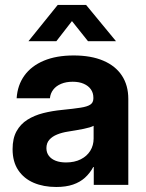

<svg xmlns="http://www.w3.org/2000/svg" viewBox="-20 -752 593 781"><path d="M208.7 8.6Q157.2 8.6 117.2 -8.4Q77.2 -25.5 54.2 -59.8Q31.2 -94 31.2 -145.3Q31.2 -189.2 47.3 -218.2Q63.4 -247.2 91.4 -264.9Q119.4 -282.6 155.9 -291.9Q192.4 -301.1 232.5 -304.9Q279.7 -309.6 307.7 -314Q335.6 -318.3 347.7 -326.7Q359.8 -335 359.8 -351.6V-354.9Q359.8 -374 349.7 -388.5Q339.5 -403 320.7 -411.2Q302 -419.5 275.6 -419.5Q248.9 -419.5 228.7 -411Q208.5 -402.6 196.8 -387.5Q185 -372.4 183.1 -352.4H47.7Q51.2 -405.8 79.4 -444.8Q107.5 -483.7 158.3 -505.1Q209 -526.4 279.8 -526.4Q350.4 -526.4 400.1 -505.2Q449.9 -484 475.9 -444.4Q501.9 -404.9 501.9 -349.7V0H361.4V-72.7H359.4Q345.9 -47.6 325.7 -29.3Q305.6 -11 276.9 -1.2Q248.2 8.6 208.7 8.6ZM248.4 -91.2Q283.1 -91.2 308.4 -104Q333.7 -116.7 347.2 -138.7Q360.8 -160.6 360.8 -188.5V-240.3Q348.7 -233.6 320.5 -227.9Q292.3 -222.3 257.1 -216.8Q232.6 -213.1 212.6 -205Q192.6 -197 180.7 -183.5Q168.8 -170 168.8 -149.4Q168.8 -131.2 178.8 -118.1Q188.7 -105 206.5 -98.1Q224.4 -91.2 248.4 -91.2ZM209.3 -584.5H96.2V-585L214.8 -732H330.2L451.4 -585V-584.5H337.9L272.7 -666.2Z"/></svg>

Font: Inter Khmer Looped
Style: Regular
Weight: 400
Designer: Rasmus Andersson, Sovichet Tep
Foundry: Anagata Design
Version: Version 1.000